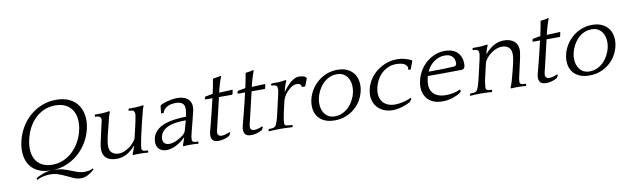

<svg xmlns="http://www.w3.org/2000/svg" viewBox="-47 -1208 6149 1889"><g transform="rotate(-10 3027.5 -263.5)"><path d="M535.5 -665C484.2 -665 436.1 -656 391.3 -638C346.5 -620 306.5 -595.5 271.3 -564.5C236.2 -533.5 206.4 -497.2 182.2 -455.5C157.9 -413.8 140.3 -369.3 129.3 -322C119 -277.3 115.9 -235 120 -195C124.1 -155 135.7 -119.8 154.7 -89.5C173.7 -59.2 200.7 -35 235.9 -17C271.1 1 314.6 10.3 366.5 11C337.3 13 309.2 19.2 282.2 29.5C255.1 39.8 233.1 50 216.1 60L214.5 63L216.2 77L219 78C232 70.7 250.8 63.8 275.2 57.5C299.7 51.2 324.6 48 349.9 48C380.6 48 408.8 52.7 434.7 62C460.5 71.3 485.1 81.7 508.5 93C531.9 104.3 554.5 114.7 576.4 124C598.2 133.3 620.5 138 643.1 138C668.5 138 692.5 132.2 715.2 120.5C737.9 108.8 758.6 94.3 777.2 77L779.1 73L777 65L774.5 63C757.8 71.7 742.7 77 729.3 79C715.8 81 704.4 82 695.1 82C667.7 82 643.4 78.3 622.1 71C600.8 63.7 579.2 55.5 557.3 46.5C535.3 37.5 511.7 29.3 486.4 22C461.1 14.7 431.2 10.7 396.7 10C448 7.3 495.3 -4 538.5 -24C581.8 -44 620 -69.5 653.2 -100.5C686.4 -131.5 714.2 -166.8 736.7 -206.5C759.2 -246.2 775.3 -287.3 785.2 -330C795.5 -374.7 798 -417.3 792.7 -458C787.5 -498.7 774.5 -534.3 753.9 -565C733.4 -595.7 704.8 -620 668.3 -638C631.8 -656 587.5 -665 535.5 -665ZM390.7 -42C354 -42 322.1 -48.7 294.8 -62C267.6 -75.3 245.8 -94.3 229.5 -119C213.2 -143.7 203.1 -173.7 199.3 -209C195.4 -244.3 198.6 -284.3 209 -329C218.3 -369.7 232.2 -407.2 250.4 -441.5C268.7 -475.8 291.1 -505.7 317.6 -531C344.1 -556.3 374.2 -576.2 407.8 -590.5C441.5 -604.8 478 -612 517.3 -612C557.3 -612 591.5 -604.8 619.8 -590.5C648.2 -576.2 670.4 -556.2 686.5 -530.5C702.5 -504.8 712.4 -474.7 716.1 -440C719.7 -405.3 717 -368 707.7 -328C698.6 -288.7 684.4 -251.7 665.1 -217C645.8 -182.3 622.4 -152 595.1 -126C567.8 -100 536.9 -79.5 502.4 -64.5C467.9 -49.5 430.7 -42 390.7 -42Z M1211.9 -86 1214.4 -84C1209.7 -69.3 1204.5 -55 1199 -41C1193.4 -27 1188.6 -15.7 1184.6 -7L1188.3 3C1209.4 1 1232.7 0 1258 0C1271.3 0 1284.9 0.3 1298.8 1C1312.6 1.7 1325.4 2.7 1337.1 4L1340 0L1341.2 -14L1338.2 -18C1327.5 -18 1317.1 -18.5 1307 -19.5C1296.9 -20.5 1289.8 -23.7 1285.7 -29C1281.8 -32.3 1279.7 -37.5 1279.3 -44.5C1278.9 -51.5 1279.8 -62.7 1282 -78C1283.6 -84.7 1284.8 -90.8 1285.8 -96.5C1286.8 -102.2 1287.9 -108.3 1289.1 -115C1290.3 -121.7 1291.8 -129.7 1293.6 -139C1295.4 -148.3 1298 -160.3 1301.4 -175L1327.3 -287C1330.6 -301.7 1333.5 -313.5 1336 -322.5C1338.4 -331.5 1340.3 -339.3 1341.9 -346C1343.4 -352.7 1344.9 -358.3 1346.3 -363C1347.7 -367.7 1349 -372.7 1350.3 -378L1354.2 -395C1355.9 -402.3 1358 -410 1360.5 -418C1363 -426 1365.4 -433.5 1367.7 -440.5C1370 -447.5 1372.1 -452.3 1374 -455L1370.1 -464L1334 -459C1321.5 -457 1306.6 -455.8 1289.2 -455.5C1271.8 -455.2 1257.4 -455 1246 -455H1228L1223.4 -452L1220.1 -438L1223.2 -434C1233.9 -434 1244 -433.2 1253.6 -431.5C1263.2 -429.8 1270.5 -425 1275.3 -417C1276.8 -415 1278.1 -411.2 1279.1 -405.5C1280.1 -399.8 1280.5 -393.3 1280.1 -386C1279.2 -379.3 1278.3 -373 1277.2 -367C1276.2 -361 1275 -354.3 1273.6 -347C1272.2 -339.7 1270.6 -331.2 1268.7 -321.5C1266.8 -311.8 1264.3 -300 1261 -286L1231 -156C1225.7 -144.7 1217.3 -132.2 1205.9 -118.5C1194.4 -104.8 1180.7 -92 1165 -80C1149.2 -68 1131.7 -57.8 1112.4 -49.5C1093.2 -41.2 1073.2 -37 1052.5 -37C1025.2 -37 1003 -44.7 985.8 -60C968.7 -75.3 960.4 -98.7 961 -130C960.8 -143.3 962.2 -159.2 965.5 -177.5C968.7 -195.8 972 -212.3 975.4 -227C977.4 -235.7 980 -246.3 983.3 -259C986.5 -271.7 990 -285 993.5 -299C997.1 -313 1000.6 -326.8 1004.1 -340.5C1007.6 -354.2 1010.6 -366.7 1013.3 -378L1017.2 -395C1018.9 -402.3 1021 -410 1023.5 -418C1026 -426 1028.4 -433.5 1030.7 -440.5C1033 -447.5 1035.1 -452.3 1037 -455L1033.1 -464L997 -459C983.8 -457 968.6 -455.8 951.2 -455.5C933.7 -455.2 919.4 -455 908 -455H890L886.3 -452L883.1 -438L885.2 -434C895.9 -434 906 -433.2 915.6 -431.5C925.2 -429.8 932.5 -425.3 937.5 -418C938.9 -415.3 940.6 -411.2 942.6 -405.5C944.6 -399.8 944.8 -393.3 943.1 -386L936.4 -357L926.4 -313.5C922.8 -297.8 919.4 -282.5 916.3 -267.5C913.1 -252.5 910.6 -240.7 908.6 -232C904.8 -212.7 900.5 -193.5 895.8 -174.5C891.1 -155.5 888.4 -137.3 887.7 -120C886.5 -94.7 889.3 -73.7 896.2 -57C903 -40.3 912.7 -27 925.4 -17C938.1 -7 952.8 0.2 969.5 4.5C986.1 8.8 1004.1 11 1023.5 11C1062.8 11 1098.1 1.8 1129.3 -16.5C1160.5 -34.8 1188.1 -58 1211.9 -86Z M1687.6 -7 1691.3 3C1712.4 1 1735.7 0 1761 0C1774.3 0 1787.9 0.3 1801.8 1C1815.6 1.7 1828.4 2.7 1840.1 4L1842 0L1844.2 -14L1841.2 -18C1830.5 -18 1820.1 -18.5 1810 -19.5C1799.9 -20.5 1792.8 -23.7 1788.7 -29C1784.8 -32.3 1782.7 -37.5 1782.3 -44.5C1781.9 -51.5 1782.8 -62.7 1785 -78C1789.6 -98 1794.1 -116.8 1798.6 -134.5C1803 -152.2 1807.6 -170.2 1812.5 -188.5C1817.4 -206.8 1822.5 -226.8 1827.9 -248.5C1833.2 -270.2 1839.1 -295 1845.6 -323C1851.4 -348.3 1852.2 -370.5 1847.9 -389.5C1843.6 -408.5 1835.5 -424.3 1823.4 -437C1811.3 -449.7 1795.7 -459.2 1776.5 -465.5C1757.3 -471.8 1735.7 -475 1711.7 -475C1694.3 -475 1676.5 -473.5 1658.1 -470.5C1639.8 -467.5 1622.9 -463.8 1607.6 -459.5C1592.3 -455.2 1578.7 -450.7 1567 -446C1555.2 -441.3 1547.2 -437 1543 -433L1538.6 -427L1530.5 -353H1552.5L1557.2 -356C1562.1 -371.3 1569.6 -383.8 1579.8 -393.5C1590.1 -403.2 1601.3 -410.7 1613.5 -416C1625.8 -421.3 1638.3 -425 1651.1 -427C1663.9 -429 1675.6 -430 1686.3 -430C1711.6 -430 1732.2 -425.5 1748.2 -416.5C1764.1 -407.5 1773.4 -393 1776.1 -373C1777.3 -363.7 1777.2 -351.8 1775.9 -337.5C1774.6 -323.2 1771.4 -303.7 1766.4 -279H1752.4C1746.4 -279 1734.3 -278.5 1716.1 -277.5C1697.8 -276.5 1677.2 -274.5 1654.2 -271.5C1631.2 -268.5 1607 -263.7 1581.8 -257C1556.6 -250.3 1534.1 -241.7 1514.3 -231C1492.9 -219 1474.4 -203.8 1458.8 -185.5C1443.3 -167.2 1432.6 -145.7 1426.9 -121C1422.9 -103.7 1421.8 -87 1423.4 -71C1425 -55 1429.8 -41 1437.7 -29C1445.6 -17 1456.7 -7.3 1471 0C1485.3 7.3 1502.8 11 1523.5 11C1541.5 11 1559.2 8.3 1576.8 3C1594.4 -2.3 1611.4 -9.5 1627.8 -18.5C1644.2 -27.5 1659.7 -37.7 1674.3 -49C1688.9 -60.3 1702 -72 1713.4 -84L1713.7 -81C1708.8 -68.3 1704.1 -54.7 1699.7 -40C1695.3 -25.3 1691.3 -14.3 1687.6 -7ZM1712.5 -115C1705.5 -107.7 1696.3 -100 1684.7 -92C1673.2 -84 1660.5 -76.3 1646.4 -69C1632.4 -61.7 1617.9 -55.7 1602.8 -51C1587.7 -46.3 1573.2 -44 1559.2 -44C1535.8 -44 1518.6 -51.5 1507.4 -66.5C1496.1 -81.5 1493.5 -101.7 1499.3 -127C1504.9 -151 1516.1 -170.7 1532.9 -186C1549.8 -201.3 1569.8 -213.3 1592.8 -222C1615.8 -230.7 1640.9 -236.5 1668.3 -239.5C1695.7 -242.5 1722.7 -244 1749.3 -244H1758.3L1730.2 -144C1728 -137.3 1725.2 -131.7 1721.8 -127C1718.4 -122.3 1715.3 -118.3 1712.5 -115Z M2249.3 -413 2255.5 -418 2264.5 -457 2260.4 -461 2129 -455C2132.1 -468.3 2135.5 -482.3 2139.2 -497C2143 -511.7 2146.9 -526 2151.2 -540C2155.4 -554 2159.6 -567.2 2163.8 -579.5C2168 -591.8 2172.1 -602.7 2176.3 -612L2168.2 -616C2162.9 -613.3 2154.1 -611 2141.6 -609C2129.1 -607 2120.2 -605.7 2114.7 -605L2100.4 -604L2092.1 -598C2088 -574.7 2083.7 -550.8 2079.1 -526.5C2074.4 -502.2 2069.4 -478.3 2064 -455L1988.8 -441L1983.9 -437L1979.5 -418L1982.3 -413H2054.3C2044.3 -369.7 2034.8 -329.7 2025.6 -293C2016.5 -256.3 2008.4 -224 2001.2 -196C1994.1 -168 1988.1 -144.7 1983.1 -126C1978.1 -107.3 1974.9 -95 1973.5 -89C1966.8 -59.7 1968.2 -35.7 1977.9 -17C1987.6 1.7 2009.5 11 2043.5 11C2058.1 11 2075.5 8.5 2095.7 3.5C2115.8 -1.5 2134.8 -9.3 2152.6 -20L2168.1 -48L2160.7 -55C2150.1 -49.7 2136.8 -44.8 2120.8 -40.5C2104.8 -36.2 2091.2 -34 2079.8 -34C2066.5 -34 2055.8 -38.3 2047.9 -47C2039.9 -55.7 2038.9 -73 2044.9 -99C2045.8 -103 2048.3 -113.3 2052.5 -130C2056.7 -146.7 2062 -168.8 2068.4 -196.5C2074.8 -224.2 2082.3 -256.3 2091.1 -293C2099.9 -329.7 2109.3 -369.7 2119.4 -413Z M2575.3 -413 2581.5 -418 2590.5 -457 2586.4 -461 2455 -455C2458.1 -468.3 2461.5 -482.3 2465.2 -497C2469 -511.7 2472.9 -526 2477.2 -540C2481.4 -554 2485.6 -567.2 2489.8 -579.5C2494 -591.8 2498.1 -602.7 2502.3 -612L2494.2 -616C2488.9 -613.3 2480.1 -611 2467.6 -609C2455.1 -607 2446.2 -605.7 2440.7 -605L2426.4 -604L2418.1 -598C2414 -574.7 2409.7 -550.8 2405.1 -526.5C2400.4 -502.2 2395.4 -478.3 2390 -455L2314.8 -441L2309.9 -437L2305.5 -418L2308.3 -413H2380.3C2370.3 -369.7 2360.8 -329.7 2351.6 -293C2342.5 -256.3 2334.4 -224 2327.2 -196C2320.1 -168 2314.1 -144.7 2309.1 -126C2304.1 -107.3 2300.9 -95 2299.5 -89C2292.8 -59.7 2294.2 -35.7 2303.9 -17C2313.6 1.7 2335.5 11 2369.5 11C2384.1 11 2401.5 8.5 2421.7 3.5C2441.8 -1.5 2460.8 -9.3 2478.6 -20L2494.1 -48L2486.7 -55C2476.1 -49.7 2462.8 -44.8 2446.8 -40.5C2430.8 -36.2 2417.2 -34 2405.8 -34C2392.5 -34 2381.8 -38.3 2373.9 -47C2365.9 -55.7 2364.9 -73 2370.9 -99C2371.8 -103 2374.3 -113.3 2378.5 -130C2382.7 -146.7 2388 -168.8 2394.4 -196.5C2400.8 -224.2 2408.3 -256.3 2417.1 -293C2425.9 -329.7 2435.3 -369.7 2445.4 -413Z M2768.7 -354 2766 -355C2769.8 -371.7 2774.6 -389 2780.5 -407C2786.3 -425 2792.8 -441 2800 -455L2796.1 -464L2760 -459C2746.8 -457 2731.6 -455.8 2714.2 -455.5C2696.8 -455.2 2682.4 -455 2671 -455H2653L2648.4 -452L2645.1 -438L2648.2 -434C2658.9 -434 2669 -433.2 2678.6 -431.5C2688.2 -429.8 2695.5 -425 2700.3 -417C2701.8 -415 2703.3 -411.2 2704.6 -405.5C2706 -399.8 2706.5 -393.3 2706.1 -386C2705.2 -379.3 2704.3 -373 2703.2 -367C2702.2 -361 2701 -354.3 2699.6 -347C2698.3 -339.7 2696.5 -331.2 2694.2 -321.5L2686 -286L2657.6 -163C2652.1 -139 2648 -122 2645.4 -112C2642.7 -102 2640.3 -93.7 2638.1 -87L2635 -78C2630.6 -64.7 2626.7 -54.3 2623.3 -47C2620 -39.7 2615.1 -33.7 2608.7 -29C2602.1 -23.7 2593.6 -20.5 2583 -19.5C2572.4 -18.5 2561.8 -18 2551.2 -18L2546.2 -14L2542 0L2542.1 4C2546.7 4 2554 3.7 2563.8 3C2573.6 2.3 2583.9 1.8 2594.7 1.5C2605.4 1.2 2615.6 0.8 2625.4 0.5C2635.1 0.2 2642.3 0 2647 0H2671C2675.7 0 2683.1 0.2 2693.4 0.5C2703.6 0.8 2714.4 1.2 2725.7 1.5C2736.9 1.8 2747.6 2.3 2757.8 3C2768 3.7 2775.4 4 2780.1 4L2783 0L2784 -13L2780.2 -18C2776.2 -18 2770.9 -18.2 2764.3 -18.5C2757.7 -18.8 2751 -19.3 2744.1 -20C2737.3 -20.7 2730.8 -21.7 2724.8 -23C2718.8 -24.3 2714.4 -26.3 2711.7 -29C2707.4 -33.7 2705.5 -40.5 2705.9 -49.5C2706.3 -58.5 2707 -68 2708 -78L2709.1 -87C2710.2 -91.7 2711 -96.2 2711.7 -100.5C2712.4 -104.8 2713.3 -110.2 2714.4 -116.5C2715.5 -122.8 2717 -130.5 2718.7 -139.5C2720.5 -148.5 2723 -160.3 2726.4 -175L2747 -264C2750 -277.3 2756.3 -292.2 2765.7 -308.5C2775.2 -324.8 2786.7 -340.3 2800.5 -355C2814.2 -369.7 2829.2 -381.8 2845.4 -391.5C2861.6 -401.2 2878.1 -406 2894.7 -406C2912.1 -406 2924 -402.2 2930.6 -394.5C2937.1 -386.8 2940.3 -378.3 2940.2 -369H2973.2L3003 -446L2997 -455C2993.1 -461 2984 -465.8 2969.9 -469.5C2955.7 -473.2 2942.7 -475 2930.7 -475C2913.3 -475 2896.9 -471 2881.4 -463C2865.9 -455 2851.4 -445 2838 -433C2824.5 -421 2812 -408 2800.5 -394C2788.9 -380 2778.3 -366.7 2768.7 -354Z M3312.7 -475C3274 -475 3238 -468.5 3204.7 -455.5C3171.3 -442.5 3141.6 -424.8 3115.4 -402.5C3089.3 -380.2 3067.1 -354.3 3049 -325C3030.9 -295.7 3018.1 -264.7 3010.6 -232C3003.5 -201.3 3001.6 -171.5 3004.9 -142.5C3008.2 -113.5 3017.4 -87.7 3032.5 -65C3047.6 -42.3 3069.2 -24 3097.3 -10C3125.4 4 3160.5 11 3202.5 11C3243.1 11 3280.3 4.3 3314.1 -9C3347.8 -22.3 3377.6 -40 3403.3 -62C3429.1 -84 3450.2 -109.3 3466.9 -138C3483.5 -166.7 3495.3 -196.3 3502.4 -227C3509.8 -259 3511.5 -290 3507.4 -320C3503.3 -350 3493.4 -376.5 3477.7 -399.5C3462 -422.5 3440.4 -440.8 3412.9 -454.5C3385.4 -468.2 3352 -475 3312.7 -475ZM3210.5 -28C3183.1 -28 3160.2 -34.2 3141.7 -46.5C3123.2 -58.8 3108.9 -74.8 3098.8 -94.5C3088.7 -114.2 3082.6 -136.2 3080.6 -160.5C3078.5 -184.8 3080.3 -209.3 3086 -234C3091.6 -258 3100.4 -282 3112.6 -306C3124.9 -330 3139.9 -351.3 3157.9 -370C3175.9 -388.7 3196.7 -403.8 3220.4 -415.5C3244.1 -427.2 3270.6 -433 3300 -433C3328 -433 3351.2 -426.8 3369.7 -414.5C3388.2 -402.2 3402.5 -386.2 3412.6 -366.5C3422.7 -346.8 3428.8 -324.7 3430.8 -300C3432.7 -275.3 3430.9 -251 3425.4 -227C3419.6 -201.7 3410.4 -177.2 3397.9 -153.5C3385.5 -129.8 3370.1 -108.7 3351.8 -90C3333.5 -71.3 3312.3 -56.3 3288.4 -45C3264.4 -33.7 3238.5 -28 3210.5 -28Z M4003.5 -353H4024.5L4053.3 -430L4052.4 -439C4039.5 -447 4019.9 -455 3993.4 -463C3966.9 -471 3937.7 -475 3905.7 -475C3870.3 -475 3835.8 -469 3802 -457C3768.2 -445 3737.2 -428.3 3709 -407C3680.7 -385.7 3656.4 -360 3636.2 -330C3615.9 -300 3601.6 -266.7 3593.1 -230C3584.8 -194 3583.9 -161.2 3590.4 -131.5C3596.8 -101.8 3608.8 -76.5 3626.3 -55.5C3643.8 -34.5 3666 -18.2 3693 -6.5C3720 5.2 3749.8 11 3782.5 11C3799.1 11 3816.3 9.3 3834.1 6C3851.9 2.7 3868.7 -1.5 3884.5 -6.5C3900.3 -11.5 3914.7 -16.8 3927.7 -22.5C3940.7 -28.2 3951.4 -33.7 3960 -39L3981.5 -67L3973.8 -77C3951.3 -66.3 3925.4 -57.5 3896.2 -50.5C3866.9 -43.5 3840.9 -40 3818.2 -40C3784.9 -40 3757.5 -45.3 3735.9 -56C3714.4 -66.7 3697.7 -81 3685.9 -99C3674 -117 3667 -137.7 3664.7 -161C3662.4 -184.3 3664.2 -208.7 3670 -234C3675.7 -258.7 3684.8 -282.8 3697.3 -306.5C3709.7 -330.2 3725.4 -351.2 3744.3 -369.5C3763.2 -387.8 3785.1 -402.5 3810 -413.5C3834.8 -424.5 3862.6 -430 3893.3 -430C3903.9 -430 3916.2 -429 3930.1 -427C3944 -425 3956.6 -421.3 3968 -416C3979.5 -410.7 3988.6 -403.2 3995.3 -393.5C4002.1 -383.8 4003.7 -371.3 4000.2 -356Z M4539.1 -269 4551.6 -293C4554.6 -331.7 4550.8 -362.8 4540.2 -386.5C4529.7 -410.2 4515.9 -428.5 4498.9 -441.5C4481.9 -454.5 4463.1 -463.3 4442.5 -468C4422 -472.7 4403 -475 4385.7 -475C4353 -475 4321.1 -469 4290 -457C4258.9 -445 4230.4 -428.3 4204.5 -407C4178.5 -385.7 4156.1 -360 4137.2 -330C4118.3 -300 4104.6 -266.7 4096.1 -230C4087.8 -194 4086.1 -161.3 4091 -132C4095.9 -102.7 4106.4 -77.3 4122.4 -56C4138.5 -34.7 4159.7 -18.2 4186 -6.5C4212.3 5.2 4243.1 11 4278.5 11C4314.5 11 4348.3 5.8 4380 -4.5C4411.8 -14.8 4437.1 -26.3 4456 -39L4468.5 -50L4472.7 -68L4464.1 -74C4441.5 -62.7 4417.8 -54.8 4393.2 -50.5C4368.5 -46.2 4345.8 -44 4325.2 -44C4289.8 -44 4261 -49.2 4238.7 -59.5C4216.5 -69.8 4199.5 -83.7 4187.8 -101C4176.2 -118.3 4169.3 -138.5 4167.3 -161.5C4165.3 -184.5 4167.2 -208.7 4173 -234L4175.9 -246.5C4176.9 -250.8 4178.3 -255.3 4180 -260H4298C4334.7 -260 4372.1 -260.3 4410.3 -261C4448.4 -261.7 4485.5 -262 4521.5 -262ZM4376.3 -430C4406.9 -430 4430.6 -422.8 4447.3 -408.5C4464 -394.2 4473.1 -374.3 4474.6 -349C4475.1 -345.7 4475.4 -342.3 4475.3 -339C4475.1 -335.7 4474.6 -332 4473.7 -328C4472.5 -322.7 4469.9 -318 4466 -314C4462.1 -310 4455.7 -307.7 4446.9 -307C4409.1 -305 4373.1 -303.5 4338.8 -302.5C4304.6 -301.5 4269.5 -301 4233.5 -301H4194.5C4201.8 -318.3 4211.5 -334.8 4223.4 -350.5C4235.4 -366.2 4249.2 -379.8 4264.9 -391.5C4280.6 -403.2 4297.7 -412.5 4316.3 -419.5C4335 -426.5 4354.9 -430 4376.3 -430Z M4786.3 -374 4783.8 -376C4787.7 -390 4792.1 -404.5 4796.8 -419.5C4801.6 -434.5 4806.7 -446.3 4812 -455L4808.1 -464L4772 -459C4758.8 -457 4743.6 -455.8 4726.2 -455.5C4708.7 -455.2 4694.4 -455 4683 -455H4665L4660.4 -452L4657.1 -438L4660.2 -434C4670.9 -434 4681 -433.2 4690.6 -431.5C4700.2 -429.8 4707.5 -425 4712.3 -417C4713.8 -415 4715.3 -411.2 4716.6 -405.5C4718 -399.8 4718.5 -393.3 4718.1 -386C4717.2 -379.3 4716.3 -373 4715.2 -367C4714.2 -361 4713 -354.3 4711.6 -347C4710.2 -339.7 4708.5 -331.2 4706.2 -321.5L4698 -286L4669.6 -163C4664.1 -139 4659.7 -121.5 4656.5 -110.5C4653.3 -99.5 4650.1 -88.7 4647 -78C4642.6 -64.7 4638.7 -54.3 4635.3 -47C4632 -39.7 4627.1 -33.7 4620.7 -29C4614.1 -23.7 4605.6 -20.5 4595 -19.5C4584.4 -18.5 4573.8 -18 4563.2 -18L4558.2 -14L4554 0L4554.1 4C4558.7 4 4566 3.7 4575.8 3C4585.6 2.3 4595.7 1.8 4606.2 1.5C4616.6 1.2 4626.6 0.8 4636.4 0.5C4646.1 0.2 4653.3 0 4658 0H4672C4676.7 0 4683.6 0.2 4692.9 0.5C4702.1 0.8 4712.1 1.2 4722.7 1.5C4733.2 1.8 4743.1 2.3 4752.3 3C4761.5 3.7 4768.4 4 4773.1 4L4776 0L4777 -13L4773.2 -18C4763.2 -18 4753.5 -18.7 4744.1 -20C4734.8 -21.3 4728 -24.3 4723.7 -29C4719.4 -33.7 4717.3 -39.5 4717.2 -46.5C4717.2 -53.5 4718.1 -64 4720 -78C4720.9 -84.7 4721.6 -90.8 4722.3 -96.5C4722.9 -102.2 4723.8 -108.3 4725.1 -115C4726.3 -121.7 4727.9 -129.7 4730.1 -139L4738.4 -175L4764.5 -288C4767 -298.7 4773.8 -311.5 4784.9 -326.5C4796 -341.5 4809.8 -355.8 4826.3 -369.5C4842.8 -383.2 4861.6 -394.7 4882.8 -404C4903.9 -413.3 4925.5 -418 4947.5 -418C4974.8 -418 4997.1 -410.3 5014.2 -395C5031.3 -379.7 5039.6 -356.3 5039 -325C5039.3 -311.7 5037.8 -296 5034.7 -278C5031.5 -260 5028.2 -243.3 5024.6 -228C5020.5 -210 5015 -187.5 5008.1 -160.5C5001.2 -133.5 4993.8 -106 4986 -78C4982.9 -67.3 4979 -55 4974.5 -41C4969.9 -27 4965.3 -15.7 4960.6 -7L4965.3 3C4986.4 1 5009.7 0 5035 0C5048.3 0 5061.9 0.3 5075.8 1C5089.6 1.7 5102.1 2.7 5113.1 4L5116 0L5117.2 -14L5115.2 -18C5104.5 -18 5094.1 -18.5 5084 -19.5C5073.9 -20.5 5066.5 -23.7 5061.7 -29C5058.5 -32.3 5056.7 -37.5 5056.3 -44.5C5055.9 -51.5 5056.8 -62.7 5059 -78C5064.6 -102 5070 -126.2 5075.2 -150.5C5080.5 -174.8 5085.9 -199 5091.5 -223C5096 -242.3 5100.2 -261.7 5104.4 -281C5108.5 -300.3 5111.6 -318.7 5113.6 -336C5115.8 -360 5113.8 -380.8 5107.5 -398.5C5101.2 -416.2 5091.6 -430.7 5078.5 -442C5065.5 -453.3 5050.3 -461.7 5032.8 -467C5015.4 -472.3 4997.3 -475 4978.7 -475C4938 -475 4901.8 -465.3 4870 -446C4838.2 -426.7 4810.3 -402.7 4786.3 -374Z M5522.3 -413 5528.5 -418 5537.5 -457 5533.4 -461 5402 -455C5405.1 -468.3 5408.5 -482.3 5412.2 -497C5416 -511.7 5419.9 -526 5424.2 -540C5428.4 -554 5432.6 -567.2 5436.8 -579.5C5441 -591.8 5445.1 -602.7 5449.3 -612L5441.2 -616C5435.9 -613.3 5427.1 -611 5414.6 -609C5402.1 -607 5393.2 -605.7 5387.7 -605L5373.4 -604L5365.1 -598C5361 -574.7 5356.7 -550.8 5352.1 -526.5C5347.4 -502.2 5342.4 -478.3 5337 -455L5261.8 -441L5256.9 -437L5252.5 -418L5255.3 -413H5327.3C5317.3 -369.7 5307.8 -329.7 5298.6 -293C5289.5 -256.3 5281.4 -224 5274.2 -196C5267.1 -168 5261.1 -144.7 5256.1 -126C5251.1 -107.3 5247.9 -95 5246.5 -89C5239.8 -59.7 5241.2 -35.7 5250.9 -17C5260.6 1.7 5282.5 11 5316.5 11C5331.1 11 5348.5 8.5 5368.7 3.5C5388.8 -1.5 5407.8 -9.3 5425.6 -20L5441.1 -48L5433.7 -55C5423.1 -49.7 5409.8 -44.8 5393.8 -40.5C5377.8 -36.2 5364.2 -34 5352.8 -34C5339.5 -34 5328.8 -38.3 5320.9 -47C5312.9 -55.7 5311.9 -73 5317.9 -99C5318.8 -103 5321.3 -113.3 5325.5 -130C5329.7 -146.7 5335 -168.8 5341.4 -196.5C5347.8 -224.2 5355.3 -256.3 5364.1 -293C5372.9 -329.7 5382.3 -369.7 5392.4 -413Z M5857.7 -475C5819 -475 5783 -468.5 5749.7 -455.5C5716.3 -442.5 5686.6 -424.8 5660.4 -402.5C5634.3 -380.2 5612.1 -354.3 5594 -325C5575.9 -295.7 5563.1 -264.7 5555.6 -232C5548.5 -201.3 5546.6 -171.5 5549.9 -142.5C5553.2 -113.5 5562.4 -87.7 5577.5 -65C5592.6 -42.3 5614.2 -24 5642.3 -10C5670.4 4 5705.5 11 5747.5 11C5788.1 11 5825.3 4.3 5859.1 -9C5892.8 -22.3 5922.6 -40 5948.3 -62C5974.1 -84 5995.2 -109.3 6011.9 -138C6028.5 -166.7 6040.3 -196.3 6047.4 -227C6054.8 -259 6056.5 -290 6052.4 -320C6048.3 -350 6038.4 -376.5 6022.7 -399.5C6007 -422.5 5985.4 -440.8 5957.9 -454.5C5930.4 -468.2 5897 -475 5857.7 -475ZM5755.5 -28C5728.1 -28 5705.2 -34.2 5686.7 -46.5C5668.2 -58.8 5653.9 -74.8 5643.8 -94.5C5633.7 -114.2 5627.6 -136.2 5625.6 -160.5C5623.5 -184.8 5625.3 -209.3 5631 -234C5636.6 -258 5645.4 -282 5657.6 -306C5669.9 -330 5684.9 -351.3 5702.9 -370C5720.9 -388.7 5741.7 -403.8 5765.4 -415.5C5789.1 -427.2 5815.6 -433 5845 -433C5873 -433 5896.2 -426.8 5914.7 -414.5C5933.2 -402.2 5947.5 -386.2 5957.6 -366.5C5967.7 -346.8 5973.8 -324.7 5975.8 -300C5977.7 -275.3 5975.9 -251 5970.4 -227C5964.6 -201.7 5955.4 -177.2 5942.9 -153.5C5930.5 -129.8 5915.1 -108.7 5896.8 -90C5878.5 -71.3 5857.3 -56.3 5833.4 -45C5809.4 -33.7 5783.5 -28 5755.5 -28Z"/></g></svg>

Font: Quattrocento
Style: Italic
Weight: 400
Italic angle: -13°
Designer: Pablo Impallari
Foundry: Pablo Impallari, Igino Marini, Branda Gallo
Version: Version 2.000